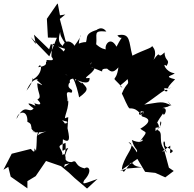

<svg xmlns="http://www.w3.org/2000/svg" viewBox="-40 -994 1126 1114"><path d="M168 -738 157 -793 245 -708 255 -738 390 -693 340 -759 307 -884 339 -910 308 -905 295 -974 290 -969 232 -885 238 -776 290 -775 246 -667 138 -779ZM657 -2 757 -72 802 3 861 9 919 35 968 -2 940 -21 914 -118 900 -114 948 -149 947 -105C996 -126 910 -133 918 -156C918 -191 890 -173 929 -107C862 -175 921 -226 868 -242C907 -253 849 -325 861 -257C854 -244 891 -264 889 -253C884 -327 920 -270 862 -234C861 -270 874 -291 906 -336C910 -305 947 -383 892 -364C979 -389 895 -360 950 -383C913 -432 948 -388 955 -381C900 -411 891 -400 797 -387C878 -440 928 -492 932 -466C903 -452 914 -503 925 -561C868 -546 879 -460 954 -486C944 -481 908 -467 976 -534C906 -551 957 -553 974 -569C920 -574 899 -637 926 -611C952 -652 915 -636 915 -690C865 -641 901 -716 851 -647C877 -706 839 -725 843 -728C840 -714 801 -708 728 -671C706 -750 720 -806 641 -789C669 -750 682 -813 636 -723C596 -797 553 -714 582 -696C610 -722 574 -685 518 -737C526 -795 496 -819 577 -811C542 -861 491 -791 527 -822C425 -793 492 -764 434 -712C389 -716 408 -707 469 -665C460 -722 457 -691 465 -701C497 -703 503 -774 417 -741C424 -810 453 -808 390 -726C401 -727 350 -786 323 -727C316 -739 280 -747 322 -841C277 -782 368 -741 332 -715C356 -707 284 -661 289 -650C283 -613 351 -609 343 -643C356 -664 332 -710 268 -741C265 -741 253 -662 261 -662C288 -627 210 -659 234 -638C212 -639 255 -615 182 -604C200 -644 217 -566 147 -531C145 -561 164 -528 114 -468C148 -553 200 -534 172 -531C239 -472 184 -516 176 -510C179 -449 206 -431 177 -417C224 -368 156 -397 159 -395C156 -409 147 -419 166 -380C131 -397 101 -404 155 -365C126 -329 106 -405 56 -304C62 -347 122 -364 119 -287C148 -275 136 -263 146 -247C173 -269 99 -257 187 -215C122 -252 135 -207 251 -236C150 -218 169 -169 194 -244C163 -201 179 -208 169 -119C146 -163 178 -83 139 -130L28 -102L-20 -9L8 -26L22 31L119 99V57L167 28L227 -60L314 -30L359 7L393 39L465 100L526 44C449 71 433 82 449 51C500 -3 474 -35 451 -17C370 -35 432 -95 332 -25C360 -118 311 -117 316 -56C346 -141 261 -136 340 -165C350 -51 286 -71 292 -73C299 -25 336 -38 397 -56C329 -43 326 -83 356 -136C314 -122 322 -90 325 -186C383 -150 354 -229 345 -283C295 -237 372 -254 320 -296C391 -281 315 -293 343 -211C353 -224 352 -265 356 -314C329 -309 310 -290 351 -290C315 -299 359 -346 356 -410C328 -385 350 -377 349 -391C362 -429 325 -471 375 -456C392 -482 346 -472 360 -510C375 -516 350 -533 384 -538C398 -519 416 -449 419 -429C486 -478 463 -483 433 -519C447 -485 385 -570 399 -506C394 -578 375 -537 337 -564C466 -492 481 -514 480 -542C422 -532 503 -568 508 -598C449 -603 520 -664 476 -608C498 -603 574 -569 549 -581C563 -574 529 -603 602 -594C599 -639 610 -582 567 -609C603 -575 613 -566 647 -603C633 -499 593 -572 671 -485C642 -498 669 -502 700 -535C711 -496 696 -521 667 -451C675 -439 703 -363 713 -365C770 -369 780 -303 776 -356C827 -345 759 -310 767 -340C810 -337 808 -386 763 -350C833 -347 754 -326 792 -316C811 -311 854 -294 774 -247C814 -216 822 -242 757 -154C803 -224 804 -143 725 -182C739 -125 762 -130 754 -110C730 -155 686 -180 716 -165C740 -140 695 -107 671 -35C668 -18 662 -8 679 3C729 -61 711 -50 730 -45C740 -96 726 -51 730 -73C713 -18 794 -27 779 -23L695 -16Z"/></svg>

Font: Hussar Lance
Style: Regular
Weight: 700
Foundry: Cannot Into Space Fonts, PlusOne Fonts
Version: Version 2.27